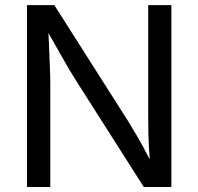

<svg xmlns="http://www.w3.org/2000/svg" viewBox="-20 -748 793 768"><path d="M87.9 0V-727.5H197.3L493.2 -262.2Q507.8 -238.8 531 -199Q554.2 -159.2 579.1 -109.9Q574.7 -162.6 573.7 -207.3Q572.8 -252 572.8 -281.2V-727.5H665.5V0H555.2L291.5 -414.1Q274.9 -439.9 258.5 -467.3Q242.2 -494.6 222.2 -530.3Q202.1 -565.9 173.8 -616.2Q176.8 -546.4 179 -493.9Q181.2 -441.4 181.2 -415V0Z"/></svg>

Font: Inter
Style: Regular
Weight: 400
Designer: Rasmus Andersson
Foundry: rsms
Version: Version 4.001;git-9221beed3